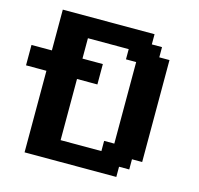

<svg xmlns="http://www.w3.org/2000/svg" viewBox="-122 -1006 1181 1137"><g transform="rotate(15 468.5 -437.5)"><path d="M125 0H687.5V-62.5H750V-125H812.5V-750H750V-812.5H687.5V-875H125V-625H0V-500H125ZM562.5 -125H312.5V-500H437.5V-625H312.5V-750H562.5V-687.5H625V-187.5H562.5Z"/></g></svg>

Font: Faithful 32x
Style: Semibold
Weight: 400
Foundry: Faithful Resource Pack
Version: Version 1.0; January 27, 2023